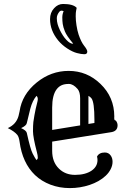

<svg xmlns="http://www.w3.org/2000/svg" viewBox="-20 -940 636 972"><path d="M471.2 -147.5Q481.9 -168 510.7 -168Q530.3 -168 541 -151.9Q549.8 -139.2 549.8 -120.8Q549.8 -102.5 540.5 -84Q531.2 -65.4 515.1 -50.3Q499 -35.2 478.3 -23.4Q457.5 -11.7 434.1 -3.9Q385.7 12.2 333.5 12.2Q281.2 12.2 235.6 -5.1Q189.9 -22.5 157.2 -53.7Q93.3 -115.2 79.1 -222.7Q75.7 -246.6 67.9 -256.8Q53.2 -274.9 19.5 -291.5Q62 -310.5 73.7 -352.5Q77.1 -364.3 79.1 -376Q91.3 -461.9 166 -522.5Q238.3 -581.1 327.6 -581.1Q420.4 -581.1 488.3 -515.6Q558.6 -448.2 558.6 -350.1Q558.6 -346.7 558.3 -343.3Q558.1 -339.8 558.6 -336.9Q559.6 -330.6 566.4 -329.6Q575.2 -318.4 575.2 -305.7Q575.2 -276.4 543.9 -271Q536.1 -269.5 519.5 -267.1L244.1 -223.1V-176.3Q244.1 -119.6 278.3 -86.4Q310.5 -54.7 359.9 -54.7Q412.1 -54.7 443.8 -76.2Q473.6 -96.7 473.6 -129.9Q473.6 -137.7 471.2 -147.5ZM385.7 -305.2V-441.9Q385.7 -474.1 373 -489.3Q350.6 -515.1 328.6 -515.1Q306.6 -515.1 292 -508.5Q277.3 -502 266.6 -487.8Q244.1 -458 244.1 -395V-282.2ZM458 -317.4V-332.5Q458 -423.3 442.9 -442.4Q436 -450.7 427.7 -454.6V-312.5ZM164.6 -129.4Q171.4 -134.8 171.4 -141.6Q171.4 -152.3 167 -168.9Q147 -245.6 147 -275.6Q147 -305.7 148.9 -322.5Q150.9 -339.4 154.3 -356.4Q160.2 -389.6 167 -415Q171.4 -431.6 171.4 -437.5Q171.4 -449.2 164.6 -454.6Q144 -430.2 133.3 -389.2Q122.6 -348.1 115.7 -316.9Q113.3 -303.7 86.9 -291.5Q113.3 -279.3 115.7 -267.1Q133.8 -184.6 145.5 -162.1Q157.2 -139.6 164.6 -129.4ZM421.9 -678.7Q421.9 -665.5 407 -665.5Q392.1 -665.5 369.6 -671.4Q347.2 -677.2 320.6 -694.6Q293.9 -711.9 274.4 -735.4Q233.4 -785.6 233.4 -843.3Q233.4 -876.5 253.9 -898.4Q273.4 -919.9 299.3 -919.9Q350.6 -919.9 368.2 -900.4Q368.2 -900.4 365.2 -885.3Q363.3 -877.4 363.3 -857.4Q363.3 -837.4 367.2 -811.8Q371.1 -786.1 377.9 -765.1Q390.6 -727.5 406.2 -708Q421.9 -688.5 421.9 -678.7ZM302.2 -883.3Q288.1 -890.1 280.3 -880.4Q267.6 -864.3 267.6 -848.1Q267.6 -832 271.7 -817.6Q275.9 -803.2 282.7 -788.8Q289.6 -774.4 298.1 -761.2Q306.6 -748 315.9 -738.3Q336.4 -716.3 350.6 -719.2Q317.4 -758.8 308.6 -780.8Q299.8 -802.7 297.6 -818.4Q295.4 -834 295.4 -851.3Q295.4 -868.7 302.2 -883.3Z"/></svg>

Font: Rye
Style: Regular
Weight: 400
Designer: Nicole Fally
Foundry: Nicole Fally
Version: Version 1.001